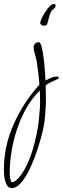

<svg xmlns="http://www.w3.org/2000/svg" viewBox="-90 -583 323 988"><path d="M136 -451Q129 -451 123 -454.5Q117 -458 117 -465Q117 -473 124.5 -489Q132 -505 143 -522Q154 -539 166 -551Q178 -563 188 -563Q196 -563 196 -554Q196 -547 192 -542.5Q188 -538 183 -535Q175 -530 169.5 -516Q164 -502 160.5 -487Q157 -472 154 -463Q151 -451 136 -451ZM-28 385Q-47 385 -56 367Q-65 349 -67.5 326.5Q-70 304 -70 291Q-70 169 -20 57Q30 -55 110 -144L113 -148Q108 -212 98 -273Q95 -287 89 -306.5Q83 -326 83 -340Q83 -351 91 -358.5Q99 -366 110 -366Q117 -366 122.5 -348Q128 -330 132 -303Q136 -276 138.5 -248Q141 -220 142.5 -198Q144 -176 144 -169Q158 -176 172.5 -182.5Q187 -189 202 -189Q205 -189 209 -188Q213 -187 213 -182Q213 -179 200 -173Q187 -167 171 -159.5Q155 -152 145 -144L146 -93Q147 -61 145 -28.5Q143 4 140 36Q138 57 128.5 96.5Q119 136 104 182.5Q89 229 69.5 272.5Q50 316 27.5 346.5Q5 377 -19 384Q-22 385 -28 385ZM-26 355Q-20 355 -10 347Q0 339 4 335Q27 309 45.5 271.5Q64 234 77 191.5Q90 149 98.5 107Q107 65 110 32Q113 4 115 -23.5Q117 -51 116 -78L115 -117Q76 -80 47 -29Q18 22 -1.5 79.5Q-21 137 -30.5 195Q-40 253 -40 305Q-40 312 -39 324Q-38 336 -35 345.5Q-32 355 -26 355Z"/></svg>

Font: Licorice
Style: Regular
Weight: 400
Designer: Robert E. Leuschke
Foundry: Robert E. Leuschke
Version: Version 1.010; ttfautohint (v1.8.3)